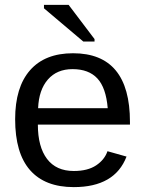

<svg xmlns="http://www.w3.org/2000/svg" viewBox="-20 -756 596 786"><path d="M135 -246Q135 -155 172.5 -105.5Q210 -56 282 -56Q339 -56 373.5 -79Q408 -102 420 -137L498 -115Q450 10 282 10Q164 10 103 -59.5Q42 -129 42 -268Q42 -399 103 -468.5Q164 -538 279 -538Q512 -538 512 -257V-246ZM421 -313Q414 -397 378.5 -435Q343 -473 277 -473Q213 -473 176 -430.5Q139 -388 136 -313ZM321 -586 160 -722V-736H261L367 -596V-586Z"/></svg>

Font: Libra Sans
Style: Regular
Weight: 400
Foundry: Context Ltd
Version: Version 1.000; ttfautohint (v1.3)